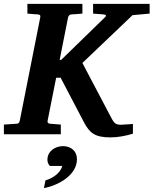

<svg xmlns="http://www.w3.org/2000/svg" viewBox="-36 -691 790 988"><path d="M734 -621V-671H443V-621C466 -619 495 -617 495 -617C509 -616 514 -611 504 -602L279 -383H271L314 -600C317 -613 323 -616 333 -617C333 -617 361 -618 388 -621V-671H105V-621C131 -618 158 -617 158 -617C168 -616 174 -613 171 -601L66 -71C64 -58 57 -54 47 -54C47 -54 10 -52 -16 -50V0H277V-50C253 -52 225 -54 225 -54C214 -55 207 -57 209 -70L253 -291H276L396 -62C425 -7 452 16 533 16C570 16 612 8 648 -3V-53C645 -53 595 -49 585 -49C554 -50 550 -59 527 -103L388 -367L646 -613ZM360 128C360 86 329 61 288 61C248 61 208 87 208 131C208 143 212 154 221 163H284C276 200 232 228 198 237L190 277C261 264 360 212 360 128Z"/></svg>

Font: Veleka
Style: Bold Italic
Weight: 700
Italic angle: -12°
Designer: Stefan Peev, Context Ltd, 2016; SIL International, 1997-2014.
Foundry: Stefan Peev, Context Ltd, 2016
Version: Version 5.000